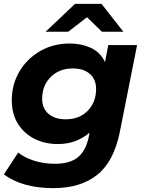

<svg xmlns="http://www.w3.org/2000/svg" viewBox="-28 -771 748 993"><path d="M248 202Q88 202 -8 131L66 18Q98 44 148 60Q198 76 255 76Q336 76 376.5 41Q417 6 431 -63L435 -85Q403 -57 362 -41.5Q321 -26 271 -26Q204 -26 150.5 -53Q97 -80 65 -130.5Q33 -181 33 -252Q33 -334 72 -400.5Q111 -467 179 -506.5Q247 -546 333 -546Q393 -546 442 -523.5Q491 -501 515 -450L532 -538H681L592 -90Q561 65 474.5 133.5Q388 202 248 202ZM313 -154Q382 -154 425.5 -198Q469 -242 469 -311Q469 -360 437 -388.5Q405 -417 348 -417Q279 -417 234.5 -373Q190 -329 190 -260Q190 -211 222.5 -182.5Q255 -154 313 -154ZM208 -607 360 -751H497L610 -607H499L422 -682L325 -607Z"/></svg>

Font: Montserrat
Style: Bold Italic
Weight: 700
Italic angle: -11.3°
Designer: Julieta Ulanovsky
Foundry: Julieta Ulanovsky
Version: Version 9.000; ttfautohint (v1.8.4.7-5d5b)